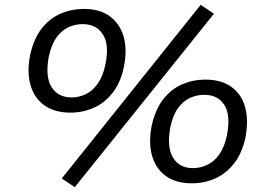

<svg xmlns="http://www.w3.org/2000/svg" viewBox="-20 -751 1109 796"><path d="M290 25 236 -11 812 -731 867 -694ZM272 -284Q207 -284 164.5 -314Q122 -344 106.5 -398Q91 -452 105 -523Q120 -591 153 -633Q186 -675 231.5 -694.5Q277 -714 328 -714Q393 -714 434.5 -684Q476 -654 492 -601Q508 -548 494 -476Q481 -410 447.5 -367Q414 -324 368.5 -304Q323 -284 272 -284ZM277 -347Q307 -347 335.5 -360.5Q364 -374 385.5 -404.5Q407 -435 417 -484Q434 -566 406.5 -608.5Q379 -651 323 -651Q292 -651 263.5 -638Q235 -625 214 -595.5Q193 -566 182 -515Q167 -432 194 -389.5Q221 -347 277 -347ZM775 9Q710 9 668 -21Q626 -51 610.5 -105Q595 -159 609 -230Q624 -298 657 -340Q690 -382 735.5 -401.5Q781 -421 831 -421Q897 -421 939 -391Q981 -361 996 -307.5Q1011 -254 998 -183Q984 -116 950.5 -73.5Q917 -31 872 -11Q827 9 775 9ZM780 -54Q811 -54 839.5 -67.5Q868 -81 889.5 -111.5Q911 -142 921 -191Q937 -274 910 -316Q883 -358 827 -358Q796 -358 767.5 -345Q739 -332 717.5 -302Q696 -272 686 -223Q671 -140 697.5 -97Q724 -54 780 -54Z"/></svg>

Font: Nunito Sans 7pt SemiExpanded
Style: Italic
Weight: 400
Width: 6
Italic angle: -9°
Designer: Vernon Adams
Foundry: Vernon Adams
Version: Version 3.101;gftools[0.9.27]